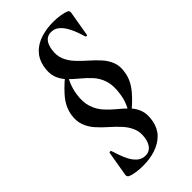

<svg xmlns="http://www.w3.org/2000/svg" viewBox="-237 -633 882 882"><g transform="rotate(-45 204.0 -192.0)"><path d="M131 188Q109 188 87 185Q65 182 50 175Q47 173 44.5 169Q42 165 43 159L64 36Q64 34 69 34Q74 34 75 36Q80 51 87 72Q94 93 105 114Q116 135 132.5 149Q149 163 172 163Q193 163 207.5 148Q222 133 227 102Q232 68 220.5 41.5Q209 15 188 -7.5Q167 -30 143 -51Q119 -72 98.5 -95Q78 -118 67.5 -146.5Q57 -175 63 -212Q71 -259 107.5 -299.5Q144 -340 188 -373L194 -364Q176 -348 164 -320.5Q152 -293 147 -262Q140 -214 151 -181.5Q162 -149 183 -125.5Q204 -102 228 -82.5Q252 -63 273 -42Q294 -21 304 7Q314 35 306 76Q298 115 273 139.5Q248 164 211.5 176Q175 188 131 188ZM249 -11 243 -20Q261 -36 273 -63.5Q285 -91 289 -122Q296 -170 285.5 -202.5Q275 -235 254 -258Q233 -281 208.5 -301Q184 -321 163.5 -342Q143 -363 133 -391Q123 -419 131 -460Q139 -499 164 -524Q189 -549 226 -560.5Q263 -572 306 -572Q329 -572 350.5 -568.5Q372 -565 387 -559Q391 -557 393 -553Q395 -549 394 -543L373 -420Q373 -417 368.5 -417Q364 -417 363 -420Q359 -434 351.5 -455Q344 -476 332.5 -497Q321 -518 304.5 -532Q288 -546 265 -546Q244 -546 230 -531.5Q216 -517 211 -485Q206 -451 217 -424.5Q228 -398 249 -375.5Q270 -353 294 -332Q318 -311 339 -288Q360 -265 370.5 -237Q381 -209 374 -172Q367 -129 333 -88.5Q299 -48 249 -11Z"/></g></svg>

Font: Cormorant Light
Style: Italic
Weight: 300
Italic angle: -10°
Designer: Christian Thalmann (Catharsis Fonts)
Foundry: Catharsis Fonts
Version: Version 4.000